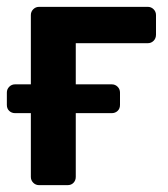

<svg xmlns="http://www.w3.org/2000/svg" viewBox="-24 -540 489 560"><path d="M90 0Q80 0 73 -7Q66 -14 66 -24V-496Q66 -506 73 -513Q80 -520 90 -520H407Q417 -520 424 -513Q431 -506 431 -496V-439Q431 -428 424 -421Q417 -414 407 -414H197V-24Q197 -14 190.5 -7Q184 0 173 0ZM20 -210Q10 -210 3 -216.5Q-4 -223 -4 -234V-270Q-4 -280 3 -287Q10 -294 20 -294H302Q312 -294 319 -287Q326 -280 326 -270V-234Q326 -223 319 -216.5Q312 -210 302 -210Z"/></svg>

Font: Rubik Medium
Style: Regular
Weight: 500
Designer: Hubert and Fischer
Foundry: Hubert and Fischer
Version: Version 2.300; ttfautohint (v1.8.4.7-5d5b);gftools[0.9.30]